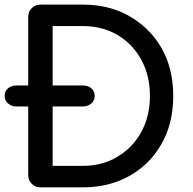

<svg xmlns="http://www.w3.org/2000/svg" viewBox="-21 -801 824 821"><path d="M49.8 -345.7Q28.3 -345.7 13.7 -358.4Q-1 -370.1 -1 -390.6Q-1 -412.1 13.7 -423.8Q28.3 -435.5 49.8 -435.5Q143.6 -435.5 332 -435.5Q355.5 -435.5 369.1 -423.8Q383.8 -412.1 383.8 -390.6Q383.8 -370.1 369.1 -358.4Q355.5 -345.7 332 -345.7Q238.3 -345.7 49.8 -345.7ZM152.3 0Q129.9 0 115.2 -14.6Q99.6 -30.3 99.6 -51.8Q99.6 -277.3 99.6 -728.5Q99.6 -752 115.2 -766.6Q129.9 -781.2 152.3 -781.2Q211.9 -781.2 333 -781.2Q418.9 -781.2 489.3 -752.9Q559.6 -723.6 612.3 -670.9Q664.1 -619.1 692.4 -547.9Q719.7 -476.6 719.7 -390.6Q719.7 -304.7 692.4 -233.4Q664.1 -162.1 612.3 -109.4Q559.6 -56.6 489.3 -28.3Q418.9 0 333 0Q272.5 0 152.3 0ZM204.1 -91.8Q236.3 -91.8 333 -91.8Q417 -91.8 481.4 -130.9Q545.9 -168.9 583 -236.3Q620.1 -303.7 620.1 -390.6Q620.1 -478.5 583 -545.9Q545.9 -613.3 481.4 -651.4Q417 -689.5 333 -689.5Q290 -689.5 204.1 -689.5Q204.1 -540 204.1 -91.8Z"/></svg>

Font: Abed
Style: Bold
Weight: 700
Designer: Johan Aakerlund
Version: Version 3.105